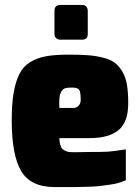

<svg xmlns="http://www.w3.org/2000/svg" viewBox="-20 -758 565 783"><path d="M315.9 -596.2H226.1Q215.3 -596.2 209 -602.5Q202.1 -608.4 202.1 -619.1V-712.9Q202.1 -737.8 226.1 -737.8H315.9Q326.2 -737.8 332 -731Q337.9 -724.1 337.9 -712.9V-619.1Q337.9 -596.7 315.9 -596.2ZM279.8 -317.9Q292.5 -317.9 300.8 -327.1Q309.1 -336.4 309.1 -350.1Q309.1 -380.4 303.7 -390.6Q298.3 -400.9 273.9 -400.9Q256.3 -400.9 247.6 -398.7Q238.8 -396.5 232.2 -387.9Q225.6 -379.4 223.1 -363.3Q221.7 -352.1 221.7 -335.9L222.2 -317.9ZM286.1 4.9H203.1Q105 4.9 66.4 -60.3Q27.8 -125.5 27.8 -268.1Q27.8 -335 35.9 -380.9Q43.9 -426.8 59.8 -457.5Q75.7 -488.3 104.2 -505.4Q132.8 -522.5 169.2 -528.8Q205.6 -535.2 259.8 -535.2Q307.6 -535.2 339.6 -532.7Q371.6 -530.3 401.1 -522.7Q430.7 -515.1 448 -502Q465.3 -488.8 478.8 -466.6Q492.2 -444.3 497.6 -413.1Q502.9 -381.8 502.9 -336.9Q502.9 -259.3 463.1 -227.1Q423.3 -194.8 346.2 -194.8H222.2Q222.2 -172.4 230.5 -155.8Q233.9 -149.4 241 -145.8Q248 -142.1 254.4 -139.6Q263.2 -137.2 283.2 -137.2L342.8 -138.2Q399.4 -138.2 419.2 -139.4Q439 -140.6 493.2 -148.9V-22.9Q478.5 -16.6 460.4 -11.2Q438.5 -5.4 399.4 -1Q387.2 0 377.4 1.5Q359.9 3.4 329.1 3.9Q308.6 4.9 286.1 4.9Z"/></svg>

Font: Squarion Black
Style: Regular
Weight: 900
Designer: Natanael Gama
Version: Version 1.00;September 12, 2019;FontCreator 11.5.0.2425 64-b